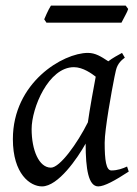

<svg xmlns="http://www.w3.org/2000/svg" viewBox="-20 -646 490 686"><path d="M93 -185C93 -260 153 -406 244 -406C277 -406 309 -382 322 -372C318 -353 299 -247 294 -209C256 -133 194 -47 162 -47C119 -47 93 -110 93 -185ZM26 -149C26 -24 88 20 130 20C188 20 257 -81 286 -133C286 -42 296 20 331 20C353 20 391 -1 440 -33L434 -51C419 -44 400 -37 378 -37C359 -37 354 -74 354 -136C354 -184 379 -321 389 -371L394 -394C400 -421 417 -433 426 -440L416 -457C403 -450 381 -438 367 -427C341 -444 321 -457 294 -457C205 -457 26 -351 26 -149ZM438 -614 429 -626H162C152 -611 138 -577 138 -577L146 -565H414C431 -599 433 -599 438 -614Z"/></svg>

Font: Temporarium
Style: Italic
Weight: 400
Italic angle: -7°
Version: Version 1.1